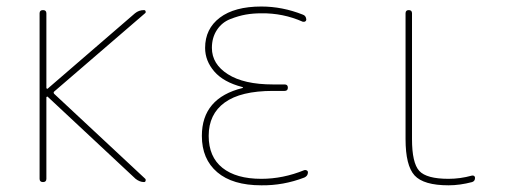

<svg xmlns="http://www.w3.org/2000/svg" viewBox="-20 -550 1540 580"><path d="M99.6 -9.8V-509.8Q99.6 -519.5 109.9 -519.5Q120.1 -519.5 120.1 -509.8V-284.2Q120.1 -283.2 121.6 -282.2Q123 -281.2 124 -282.2L387.7 -509.8Q399.4 -519.5 415 -519.5Q418.9 -519.5 419.9 -515.6Q420.9 -511.7 418 -509.8L143.6 -273.4Q140.6 -270.5 143.6 -266.6L418.9 -9.8Q420.9 -7.8 419.9 -3.9Q418.9 0 415 0Q402.3 0 389.6 -9.8L124 -257.8Q123 -258.8 121.6 -257.8Q120.1 -256.8 120.1 -255.9V-9.8Q120.1 0 109.9 0Q99.6 0 99.6 -9.8Z M712.9 -284.2Q713.9 -284.2 713.9 -285.2Q713.9 -287.1 711.9 -287.1Q655.3 -301.8 627.4 -334Q599.6 -366.2 599.6 -405.3Q599.6 -462.9 644 -496.6Q688.5 -530.3 769.5 -530.3Q833 -530.3 894.5 -505.9Q904.3 -502.9 905.3 -491.2Q905.3 -487.3 902.3 -485.4Q899.4 -483.4 894.5 -484.4Q835 -510.7 769.5 -509.8Q744.1 -509.8 722.2 -505.9Q700.2 -502 675.3 -492.2Q650.4 -482.4 635.3 -459.5Q620.1 -436.5 620.1 -405.3Q620.1 -356.4 668.5 -325.7Q716.8 -294.9 804.7 -294.9H839.8Q849.6 -294.9 849.6 -285.2Q849.6 -275.4 839.8 -275.4H804.7Q707 -275.4 658.7 -240.2Q610.4 -205.1 610.4 -139.6Q610.4 -76.2 651.9 -43Q693.4 -9.8 769.5 -9.8Q835 -9.8 899.4 -36.1Q903.3 -37.1 906.7 -35.2Q910.2 -33.2 910.2 -29.3Q910.2 -18.6 899.4 -13.7Q835.9 10.7 769.5 9.8Q682.6 9.8 636.2 -29.8Q589.8 -69.3 589.8 -139.6Q589.8 -253.9 712.9 -284.2Z M1335 9.8Q1259.8 9.8 1232.4 -20Q1205.1 -49.8 1205.1 -129.9V-509.8Q1205.1 -519.5 1214.8 -519.5Q1224.6 -519.5 1224.6 -509.8V-129.9Q1224.6 -57.6 1246.6 -33.7Q1268.6 -9.8 1335 -9.8Q1370.1 -9.8 1405.3 -19.5Q1409.2 -20.5 1412.1 -18.6Q1415 -16.6 1415 -12.7Q1415 -2.9 1406.2 0Q1369.1 9.8 1335 9.8Z"/></svg>

Font: Rounded Mgen+ 1m thin
Style: Regular
Weight: 100
Designer: [Source Han Sans]
Ryoko NISHIZUKA  (kana & ideographs); Paul D. Hunt (Latin, Greek & Cyrillic); Wenlong ZHANG  (bopomofo
Version: Version 1.059.20150602